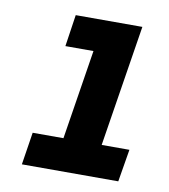

<svg xmlns="http://www.w3.org/2000/svg" viewBox="-60 -752 491 559"><g transform="rotate(10 185.5 -472.5)"><path d="M41 -245 56 -341H147L189 -606H106L120 -700H317L260 -341H342L326 -245Z"/></g></svg>

Font: MuseoModerno Thin
Style: Bold Italic
Weight: 700
Italic angle: -9°
Version: Version 1.003